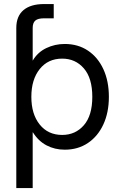

<svg xmlns="http://www.w3.org/2000/svg" viewBox="-20 -748 606 972"><path d="M62.5 204.1V-606.4Q62.5 -666 98.9 -696.8Q135.3 -727.5 203.1 -727.5H252V-655.3H203.1Q171.9 -655.3 158.7 -643.8Q145.5 -632.3 145.5 -606.4V-440.9Q170.4 -483.4 214.1 -504.4Q257.8 -525.4 307.6 -525.4Q375 -525.4 425.3 -491.7Q475.6 -458 503.4 -397.7Q531.2 -337.4 531.2 -257.8Q531.2 -178.7 503.4 -118.4Q475.6 -58.1 425.3 -24.2Q375 9.8 307.6 9.8Q257.3 9.8 215.8 -12Q174.3 -33.7 146.5 -78.1H145.5V204.1ZM294.9 -64.9Q361.8 -64.9 404.5 -114Q447.3 -163.1 447.3 -257.8Q447.3 -352.5 404.5 -401.9Q361.8 -451.2 294.9 -451.2Q223.1 -451.2 180.9 -398.2Q138.7 -345.2 138.7 -257.8Q138.7 -170.4 180.9 -117.7Q223.1 -64.9 294.9 -64.9Z"/></svg>

Font: Inter Display
Style: Regular
Weight: 400
Designer: Rasmus Andersson
Foundry: rsms
Version: Version 4.000;git-37864ae